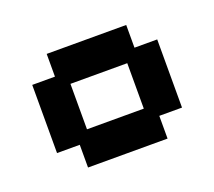

<svg xmlns="http://www.w3.org/2000/svg" viewBox="-59 -674 442 397"><g transform="rotate(-20 162.5 -475.0)"><path d="M25 -550V-400H75V-350H250V-400H300V-550H250V-600H75V-550ZM100 -425V-525H225V-425Z"/></g></svg>

Font: LS-VG5000
Style: Regular
Weight: 400
Designer: Justin Bihan, 2021
Foundry: Justin Bihan, 2021
Version: Version 1.000;Glyphs 3.1.2 (3151)